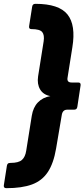

<svg xmlns="http://www.w3.org/2000/svg" viewBox="-80 -779 441 1003"><path d="M105 -759Q228 -759 272.5 -703.5Q317 -648 298 -532L273 -374Q268 -348 294 -348H329Q343 -348 341 -333L324 -221Q322 -206 307 -206H271Q248 -206 243 -180L213 -3Q200 74 170 119.5Q140 165 87.5 184.5Q35 204 -47 204Q-62 204 -60 189L-44 87Q-43 80 -39 76Q-35 72 -25 72Q17 72 34.5 56.5Q52 41 57 8L86 -174Q93 -218 118 -244Q143 -270 183 -277Q146 -284 129.5 -312Q113 -340 119 -380L148 -563Q153 -596 140.5 -611.5Q128 -627 84 -627Q70 -627 72 -642L88 -744Q90 -759 105 -759Z"/></svg>

Font: Sofia Sans ExtraBlack
Style: Italic
Weight: 1000
Italic angle: -9°
Designer: Botio Nikoltchev, Ani Petrova
Foundry: lettersoup
Version: Version 4.100; ttfautohint (v1.8.4.7-5d5b)